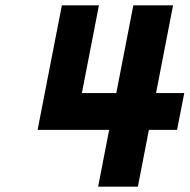

<svg xmlns="http://www.w3.org/2000/svg" viewBox="-20 -700 711 720"><path d="M212 -680H351L274 -284L220 -351H671L644 -213H121ZM480 -680H629L497 0H348Z"/></svg>

Font: Teachers[wght] Italic
Style: Regular
Weight: 400
Designer: Alfredo Marco Pradil & Chank Diesel
Version: Version 1.000;Glyphs 3.1.2 (3151)